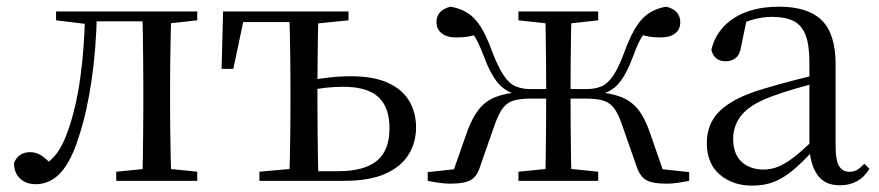

<svg xmlns="http://www.w3.org/2000/svg" viewBox="-20 -551 2679 585"><path d="M88.7 10.2Q59.6 10.2 41.1 -7Q22.7 -24.2 22.7 -54.8Q29.7 -71.3 42.1 -79.3Q54.4 -87.4 72.3 -87.4Q90.3 -87.4 106.3 -77Q122.4 -66.6 140.6 -45.9V-35.9H112V-46.1Q137.7 -62.7 154.5 -85.7Q171.2 -108.6 185.9 -149.1Q211.7 -221.4 224.6 -313.7Q237.5 -406.1 239.3 -516H275.4Q273.2 -403.6 259.3 -308Q245.4 -212.4 221.6 -138.5Q205 -84.3 184.6 -51.4Q164.2 -18.6 140.2 -4.2Q116.3 10.2 88.7 10.2ZM150.8 -489.1V-516H254V-477.4H246.8ZM255.8 -486V-516H446.9V-486ZM334.2 0V-27.8L442.9 -38.6H475.3L581 -27.8V0ZM413.7 0Q414.7 -24.4 415.2 -65.3Q415.7 -106.3 416.2 -150.3Q416.7 -194.3 416.7 -228.5V-288.3Q416.7 -321.7 416.2 -365.7Q415.7 -409.7 415.2 -450.7Q414.7 -491.8 413.7 -516H502.2Q501.2 -491.8 500.2 -450.7Q499.2 -409.7 498.7 -365.7Q498.2 -321.7 498.2 -288.3V-228.5Q498.2 -194.3 498.7 -150.3Q499.2 -106.3 500.2 -65.3Q501.2 -24.4 502.2 0ZM457.5 -477.4V-516H581V-489.1L475.3 -477.4Z M906.5 0V-29.4H1010.2Q1089.4 -29.4 1128 -60.8Q1166.7 -92.3 1166.7 -159.7Q1166.7 -224.7 1132.5 -255.6Q1098.4 -286.6 1025.6 -286.6Q996.2 -286.6 968.3 -283.2Q940.5 -279.8 912.3 -273.8V-304.8Q946 -310.5 980.2 -314.6Q1014.3 -318.7 1048.2 -318.7Q1118.8 -318.7 1162.6 -298.4Q1206.5 -278.1 1227.1 -242.8Q1247.7 -207.5 1247.7 -162.8Q1247.7 -117.1 1225.1 -80.3Q1202.5 -43.4 1154.3 -21.7Q1106.1 0 1028 0ZM861.2 0Q862.2 -24.4 863.1 -65.3Q864 -106.3 864.5 -150.3Q865 -194.3 865 -228.5V-288.3Q865 -321.7 864.5 -365.7Q864 -409.7 863.1 -450.7Q862.2 -491.8 861.2 -516H950.4Q949.4 -491.8 948.8 -450.7Q948.2 -409.7 947.7 -365.7Q947.2 -321.7 947.2 -288.3V-228.5Q947.2 -194.3 947.7 -150.3Q948.2 -106.3 948.8 -65.3Q949.4 -24.4 950.4 0ZM655.2 -341.2 659.7 -516H906.9V-483.7H686.6L727.2 -513.4L690.9 -341.2ZM770.4 0V-27.8L890.4 -38.6H906.5V0ZM906.9 -477.4V-516H1041.9V-489.1L926.8 -477.4Z M1283.1 0V-26.6L1410.8 -40.3L1355.6 -13.4L1404 -151.8Q1420.1 -194.7 1440.1 -219.2Q1460.1 -243.7 1490.2 -255.5Q1520.3 -267.4 1566.6 -270.6L1563 -260.6Q1524.4 -268.4 1500.1 -294.9Q1475.7 -321.5 1452.9 -382.7Q1439 -419.6 1426.6 -439.2Q1414.2 -458.7 1394.6 -479.2L1442.7 -448.4Q1425.6 -443.3 1408.9 -440.1Q1392.1 -436.9 1369.9 -436.9Q1342 -436.9 1326 -449.3Q1309.9 -461.7 1309.9 -483.8Q1309.9 -519.7 1352.4 -530.6Q1396.3 -523.8 1425.1 -494.7Q1453.9 -465.6 1479.4 -394.1Q1497.9 -346.3 1514.5 -321.4Q1531 -296.6 1550.8 -288.1Q1570.6 -279.6 1596.8 -279.6H1681.2V-250.6H1599.2Q1566.8 -250.6 1546.6 -245.1Q1526.4 -239.6 1513.2 -223Q1500 -206.4 1487.9 -172.6L1443.9 -46.9Q1434.7 -14.9 1415.6 -3.2Q1396.5 8.6 1351.7 8.6Q1335.4 8.6 1317.7 6Q1299.9 3.4 1283.1 0ZM2079.9 0Q2063.1 3.4 2045.4 6Q2027.7 8.6 2011.8 8.6Q1966 8.6 1947.4 -3.2Q1928.8 -14.9 1918.6 -46.9L1874.6 -172.6Q1863.2 -206.4 1849.6 -223Q1836.1 -239.6 1816.4 -245.1Q1796.6 -250.6 1764 -250.6H1681.2V-279.6H1766.5Q1793.9 -279.6 1813.2 -288.1Q1832.5 -296.6 1849 -321.4Q1865.5 -346.3 1883.1 -394.1Q1909.3 -465.6 1937.9 -494.7Q1966.4 -523.8 2010.3 -530.6Q2052.7 -519.7 2052.7 -483.1Q2052.7 -460.9 2036.6 -448.9Q2020.5 -436.9 1992.6 -436.9Q1970.2 -436.9 1954.3 -440.1Q1938.5 -443.3 1922.2 -448.4L1967.9 -479.2Q1948.3 -458.7 1936 -439.2Q1923.7 -419.6 1910.3 -382.7Q1887.5 -321.5 1863.6 -294.9Q1839.6 -268.4 1799.4 -260.6L1795.6 -270.6Q1842 -267.4 1872.2 -255.5Q1902.4 -243.7 1922.8 -219.2Q1943.1 -194.7 1958.5 -151.8L2006.6 -13.4L1952.3 -40.3L2079.9 -26.6ZM1640.9 0Q1642.2 -24.4 1642.7 -66.4Q1643.2 -108.5 1643.7 -158.6Q1644.2 -208.7 1644.2 -256.6V-274Q1644.2 -315 1643.7 -361.8Q1643.2 -408.5 1642.7 -450.1Q1642.2 -491.8 1640.9 -516H1721.5Q1720.5 -491.8 1719.9 -450.1Q1719.3 -408.5 1718.8 -361.8Q1718.3 -315 1718.3 -274V-256.6Q1718.3 -208.7 1718.8 -158.6Q1719.3 -108.5 1719.9 -66.4Q1720.5 -24.4 1721.5 0ZM1559.6 0V-27.8L1667.2 -38.6H1697.3L1802.7 -27.8V0ZM1559.6 -489.1V-516H1802.7V-489.1L1697.3 -477.4H1667.2Z M2271.7 14.6Q2212.5 14.6 2173.1 -19.1Q2133.6 -52.8 2133.6 -115.1Q2133.6 -153.9 2150.8 -184.3Q2167.9 -214.6 2207.4 -239Q2246.9 -263.5 2312.9 -282.3Q2354.8 -294.9 2400.8 -306.7Q2446.8 -318.5 2486.8 -327.7V-303.3Q2446.8 -293.3 2405.7 -281.5Q2364.6 -269.7 2330.6 -257Q2267.3 -233.6 2240.6 -201.7Q2213.9 -169.7 2213.9 -128.2Q2213.9 -81.6 2239.5 -58Q2265.2 -34.4 2307.1 -34.4Q2329.6 -34.4 2351.6 -43.3Q2373.6 -52.2 2401.7 -74.2Q2429.7 -96.3 2467.8 -134.4L2476.5 -87.1H2452.9Q2421.7 -53.7 2394.5 -31.1Q2367.2 -8.4 2338.1 3.1Q2309 14.6 2271.7 14.6ZM2538.8 13.6Q2494.1 13.6 2471.8 -16.6Q2449.5 -46.7 2446.2 -99.7V-103.3V-359Q2446.2 -415 2434.1 -445.3Q2421.9 -475.6 2396.7 -487.6Q2371.6 -499.6 2332 -499.6Q2303.3 -499.6 2274.1 -491.4Q2244.9 -483.2 2211.7 -464.7L2255.2 -491.9L2238.8 -412.7Q2235.2 -386 2222.7 -375.2Q2210.1 -364.3 2191.4 -364.3Q2155.2 -364.3 2147.5 -399.7Q2162.4 -461 2216.1 -495.8Q2269.8 -530.6 2354.2 -530.6Q2441.5 -530.6 2483.8 -489.2Q2526 -447.8 2526 -354.6V-107.7Q2526 -60.8 2537.1 -44.2Q2548.1 -27.5 2568.4 -27.5Q2581 -27.5 2591 -33.2Q2601 -38.8 2613.4 -52.1L2629.1 -36.7Q2613.2 -10.7 2590.6 1.4Q2568 13.6 2538.8 13.6Z"/></svg>

Font: Noto Serif JP
Style: Regular
Weight: 200
Designer: Ryoko NISHIZUKA 西塚涼子 (kana & ideographs); Frank Grießhammer (Latin, Greek & Cyrillic); Wenlong ZHANG 张文龙 (bopomofo); San
Foundry: Adobe
Version: Version 2.001;hotconv 1.1.0;makeotfexe 2.6.0